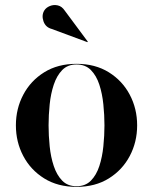

<svg xmlns="http://www.w3.org/2000/svg" viewBox="-20 -719 596 749"><path d="M182 -606Q157.5 -612.5 149.5 -636.2Q141.5 -660 153 -678.5Q160 -689.5 174.5 -695.5Q189 -701.5 205.2 -698Q221.5 -694.5 233 -677L322.5 -556.5L321 -554.5ZM42 -230Q42 -295 70.8 -349.5Q99.5 -404 152.5 -437Q205.5 -470 278.5 -470Q351.5 -470 404.5 -437Q457.5 -404 486.2 -349.5Q515 -295 515 -230Q515 -165 486.2 -110.5Q457.5 -56 404.5 -23Q351.5 10 278.5 10Q205.5 10 152.5 -23Q99.5 -56 70.8 -110.5Q42 -165 42 -230ZM169.5 -230Q169.5 -190 173.8 -148.2Q178 -106.5 189.8 -71.2Q201.5 -36 222.8 -14.2Q244 7.5 278.5 7.5Q313 7.5 334.5 -14.2Q356 -36 367.5 -71.2Q379 -106.5 383.2 -148.2Q387.5 -190 387.5 -230Q387.5 -270 383.2 -311.8Q379 -353.5 367.5 -388.8Q356 -424 334.5 -445.8Q313 -467.5 278.5 -467.5Q244 -467.5 222.8 -445.8Q201.5 -424 189.8 -388.8Q178 -353.5 173.8 -311.8Q169.5 -270 169.5 -230Z"/></svg>

Font: Bodoni* 72pt Medium
Style: Regular
Weight: 500
Version: Version 2.3